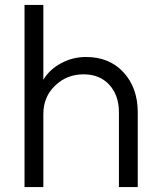

<svg xmlns="http://www.w3.org/2000/svg" viewBox="-20 -755 645 775"><path d="M327 -525Q422 -525 479 -462.5Q536 -400 536 -302V0H460V-302Q460 -370 421.5 -412.5Q383 -455 317 -455Q250 -455 202.5 -409.5Q155 -364 155 -295V0H79V-735H155V-433Q180 -475 227 -500Q274 -525 327 -525Z"/></svg>

Font: Metropolitano
Style: Regular
Weight: 400
Designer: Fonts by Alex Slobzheninov & Chris M. Simpson / Changes by Cristiano Sobral
Foundry: Fonts by Alex Slobzheninov & Chris M. Simpson / Changes by Cristiano Sobral
Version: Version 1.00;August 30, 2020;FontCreator 13.0.0.2681 64-bit